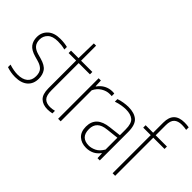

<svg xmlns="http://www.w3.org/2000/svg" viewBox="-79 -1309 1809 1809"><g transform="rotate(45 826.0 -404.5)"><path d="M160 9Q130 9 101.8 4Q73.5 -1 47 -10V-44Q110 -24 160 -24Q224.5 -24 259.8 -53.2Q295 -82.5 295 -137Q295 -186.5 271.8 -211.5Q248.5 -236.5 204 -249L158 -262Q90.5 -281.5 64.2 -316.5Q38 -351.5 38 -403Q38 -465.5 82.2 -506.8Q126.5 -548 208 -548Q236 -548 259.2 -545.2Q282.5 -542.5 305 -537V-503Q278 -510 255.8 -512.5Q233.5 -515 208 -515Q139 -515 106 -483Q73 -451 73 -405Q73 -361.5 94.5 -336.2Q116 -311 161 -298L207 -285Q279 -265 304.5 -228.2Q330 -191.5 330 -139Q330 -69.5 285.5 -30.2Q241 9 160 9Z M591 9Q529 9 493 -25Q457 -59 457 -139V-508H357V-540H457L461 -740H491V-540H641V-508H491V-145Q491 -77 516.5 -50.5Q542 -24 593 -24Q619 -24 651 -32V2Q637.5 5 621.5 7Q605.5 9 591 9Z M725 0V-540H755L758 -467H762Q788.5 -505.5 826 -524.8Q863.5 -544 904 -544Q913 -544 919.8 -543.5Q926.5 -543 931 -542V-508Q923.5 -509 917.8 -509Q912 -509 903 -509Q862 -509 821.8 -484.8Q781.5 -460.5 759 -414V0Z M1104 8Q1041 8 1001.5 -28Q962 -64 962 -133Q962 -270.5 1126 -288L1246 -302V-378Q1246 -459 1212 -487Q1178 -515 1115 -515Q1089 -515 1056 -509.5Q1023 -504 989 -492V-526Q1016 -536.5 1051 -542.2Q1086 -548 1116 -548Q1195 -548 1237.5 -511Q1280 -474 1280 -377V0H1250L1247 -61H1243Q1218.5 -26.5 1182.8 -9.2Q1147 8 1104 8ZM999 -137Q999 -79.5 1027.2 -52.2Q1055.5 -25 1107 -25Q1141.5 -25 1179.2 -43.2Q1217 -61.5 1246 -111V-268.5L1125 -255Q1060 -248.5 1029.5 -219Q999 -189.5 999 -137Z M1451 0V-508H1351V-540H1451V-676Q1451 -818 1592 -818Q1605 -818 1621 -817Q1637 -816 1652 -813V-779Q1636.5 -782 1622.2 -783.5Q1608 -785 1590 -785Q1539 -785 1512 -759.8Q1485 -734.5 1485 -675V-540H1635V-508H1485V0Z"/></g></svg>

Font: Encode Sans Condensed Thin
Style: Regular
Weight: 100
Width: 3
Designer: Multiple Designers
Foundry: Impallari Type
Version: Version 3.000; ttfautohint (v1.8.3) -l 8 -r 50 -G 200 -x 14 